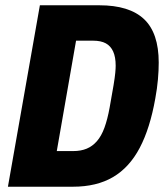

<svg xmlns="http://www.w3.org/2000/svg" viewBox="-20 -707 629 727"><path d="M10 0 131 -687H356Q470 -687 525.5 -634.5Q581 -582 581 -470Q581 -440 578 -406Q575 -372 568 -334Q548 -221 509 -147Q470 -73 408 -36.5Q346 0 256 0ZM195 -135H258Q286 -135 308 -144Q330 -153 347 -172.5Q364 -192 375.5 -223.5Q387 -255 395 -299Q405 -354 410 -384.5Q415 -415 416.5 -431.5Q418 -448 418 -458Q418 -491 408.5 -512Q399 -533 380.5 -543Q362 -553 332 -553H268Z"/></svg>

Font: Archivo Condensed ExtraBold
Style: Italic
Weight: 800
Width: 3
Italic angle: -10°
Designer: Hector Gatti
Foundry: Omnibus-Type
Version: Version 2.001